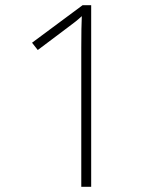

<svg xmlns="http://www.w3.org/2000/svg" viewBox="-20 -717 612 737"><path d="M330 0H292V-533Q292 -576 292.5 -604.5Q293 -633 294 -655Q281 -643 269 -633.5Q257 -624 238 -610L125 -525L103 -553L297 -697H330Z"/></svg>

Font: Noto Sans Kannada ExtraLight
Style: Regular
Weight: 200
Designer: Jelle Bosma - Monotype Design Team
Foundry: Monotype Imaging Inc.
Version: Version 2.005; ttfautohint (v1.8.4.7-5d5b)